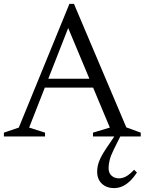

<svg xmlns="http://www.w3.org/2000/svg" viewBox="-27 -700 742 985"><path d="M175.5 -250.5V-296H506V-250.5ZM621 -46.5 695 -19.5V0H450V-19.5L536.5 -45.5L305.5 -597.5H339L122.5 -45.5L204 -19.5V0H-7V-19.5L69.5 -45.5L329 -680H352.5ZM557 66.5Q541.5 97.5 535.8 120.2Q530 143 530 162Q530 187.5 545.2 201.2Q560.5 215 584 215Q600 215 617.8 206.2Q635.5 197.5 661 171L675.5 185Q656.5 213.5 637.5 231Q618.5 248.5 598.8 256.8Q579 265 556.5 265Q520 265 495.8 242.5Q471.5 220 471.5 180.5Q471.5 164.5 475.2 147.8Q479 131 489 110.2Q499 89.5 517.5 62L575 -23H601.5Z"/></svg>

Font: Newsreader Text
Style: Regular
Weight: 400
Designer: Hugues Gentile
Foundry: Production Type
Version: Version 1.001